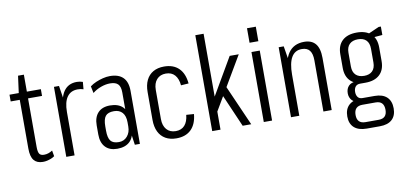

<svg xmlns="http://www.w3.org/2000/svg" viewBox="-82 -1007 3055 1459"><g transform="rotate(-10 1446.0 -277.5)"><path d="M176 7Q130 7 107 -21.5Q84 -50 84 -112V-529L103 -671H148V-113Q148 -75 158 -60Q168 -45 194 -45Q212 -45 228 -50.5Q244 -56 259 -66L267 -21Q255 -12 239.5 -6Q224 0 208.5 3.5Q193 7 176 7ZM14 -540H256V-488H14Z M357 -540H396L421 -380V0H357ZM398 -349Q398 -446 432.5 -496.5Q467 -547 534 -547Q545 -547 557 -545Q569 -543 580 -539L575 -483Q555 -490 531 -490Q477 -490 449 -450.5Q421 -411 421 -335Z M861 -176V-409Q861 -453 842 -472.5Q823 -492 781 -492Q747 -492 710 -478.5Q673 -465 645 -442L634 -495Q655 -511 681 -522Q707 -533 735 -540Q763 -547 789 -547Q856 -547 890.5 -512.5Q925 -478 925 -409V0H886ZM750 7Q691 7 658.5 -27.5Q626 -62 626 -125V-195Q626 -258 658.5 -292.5Q691 -327 751 -327Q815 -327 849 -293.5Q883 -260 883 -197V-126Q883 -62 848.5 -27.5Q814 7 750 7ZM771 -41Q811 -41 836 -70.5Q861 -100 861 -145V-178Q861 -227 838 -253Q815 -279 773 -279Q727 -279 708 -255.5Q689 -232 689 -176V-143Q689 -88 707.5 -64.5Q726 -41 771 -41Z M1207 7Q1158 7 1123 -13Q1088 -33 1069.5 -71Q1051 -109 1051 -163V-377Q1051 -431 1069.5 -469Q1088 -507 1123 -527Q1158 -547 1207 -547Q1279 -547 1320.5 -506Q1362 -465 1369 -388L1310 -384Q1305 -436 1280 -464Q1255 -492 1211 -492Q1167 -492 1141 -463Q1115 -434 1115 -382V-158Q1115 -107 1140.5 -77.5Q1166 -48 1211 -48Q1255 -48 1280 -76Q1305 -104 1310 -156L1369 -152Q1362 -75 1320.5 -34Q1279 7 1207 7Z M1505 -183 1713 -540H1783L1522 -97ZM1483 -740H1547V0H1483ZM1596 -281 1637 -334 1784 0H1718Z M1945 -540V0H1881V-540ZM1947 -724V-612H1879V-724Z M2341 -395Q2341 -446 2321.5 -471Q2302 -496 2261 -496Q2208 -496 2181.5 -451Q2155 -406 2155 -317L2125 -250V-309Q2125 -428 2166 -487.5Q2207 -547 2288 -547Q2346 -547 2375.5 -511.5Q2405 -476 2405 -402V0H2341ZM2091 -540H2130L2155 -386V0H2091Z M2694 -160Q2622 -160 2582.5 -196.5Q2543 -233 2543 -301V-406Q2543 -474 2582.5 -510.5Q2622 -547 2694 -547Q2765 -547 2804 -510.5Q2843 -474 2843 -406V-301Q2843 -233 2804 -196.5Q2765 -160 2694 -160ZM2643 185Q2580 185 2546.5 155Q2513 125 2513 69Q2513 12 2546.5 -18.5Q2580 -49 2643 -49H2744Q2806 -49 2838.5 -18.5Q2871 12 2871 69Q2871 125 2838.5 155Q2806 185 2744 185ZM2744 135Q2808 135 2808 69Q2808 1 2744 1H2642Q2577 1 2577 69Q2577 135 2642 135ZM2627 -27Q2588 -27 2567.5 -49Q2547 -71 2547 -104Q2547 -139 2567.5 -160.5Q2588 -182 2628 -182H2694V-160H2653Q2628 -160 2616 -144.5Q2604 -129 2604 -104Q2604 -80 2615.5 -64.5Q2627 -49 2652 -49H2694V-27ZM2694 -213Q2735 -213 2757.5 -235.5Q2780 -258 2780 -301V-407Q2780 -450 2758 -472.5Q2736 -495 2694 -495Q2652 -495 2629 -472.5Q2606 -450 2606 -407V-301Q2606 -258 2629 -235.5Q2652 -213 2694 -213ZM2762 -514 2866 -560H2883V-495L2762 -485Z"/></g></svg>

Font: Pathway Extreme Condensed ExtraLight
Style: Regular
Weight: 250
Width: 3
Version: Version 1.001;gftools[0.9.26]